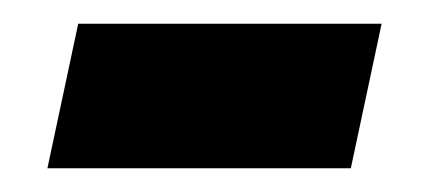

<svg xmlns="http://www.w3.org/2000/svg" viewBox="-20 -349 362 162"><path d="M20 -207H276L302 -329H46Z"/></svg>

Font: Noto Sans
Style: Bold Italic
Weight: 700
Italic angle: -12°
Designer: Monotype Design Team
Foundry: Monotype Imaging Inc.
Version: Version 2.013